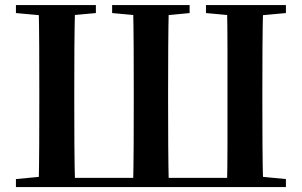

<svg xmlns="http://www.w3.org/2000/svg" viewBox="-20 -761 1228 781"><path d="M137.2 0Q139.2 -86.6 139.5 -173.9Q139.9 -261.2 139.9 -349.5V-392.8Q139.9 -481 139.5 -568.3Q139.2 -655.6 137.2 -740.5H285.6Q283.1 -654.1 282.6 -567.4Q282.1 -480.6 282.1 -392.1V-349.5Q282.1 -259 282.6 -172.1Q283.1 -85.2 285.6 0ZM521.3 0Q523.3 -86.6 523.7 -173.9Q524.1 -261.2 524.1 -349.5V-392.1Q524.1 -481 523.7 -568.3Q523.3 -655.6 521.3 -740.5H666.8Q664.8 -654.9 664.3 -567.9Q663.8 -481 663.8 -392.8V-349.5Q663.8 -259 664.3 -172.1Q664.8 -85.2 666.8 0ZM903.3 0Q905.3 -85.2 905.3 -172.1Q905.3 -259 905.3 -349.5V-392.1Q905.3 -480.6 905.3 -567.4Q905.3 -654.1 903.3 -740.5H1050.6Q1048.2 -655.6 1047.7 -568.3Q1047.2 -481 1047.2 -392.8V-349.5Q1047.2 -261.2 1047.7 -173.9Q1048.2 -86.6 1050.6 0ZM44.8 -707.9V-740.5H370V-707.9L221.3 -694.2H193.8ZM436.1 -707.9V-740.5H751.3V-707.9L610.1 -694.2H584.1ZM817.8 -707.9V-740.5H1143V-707.9L994 -694.2H966.5ZM44.8 0V-32.6L198.2 -47.3H211.1V0ZM976.5 0V-47.3H990.3L1143 -32.6V0ZM211.1 0V-37.6H976.5V0Z"/></svg>

Font: Early Summer Mincho VF
Style: Regular
Weight: 250
Designer: GuiWonder
Version: Version 1.002